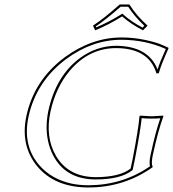

<svg xmlns="http://www.w3.org/2000/svg" viewBox="-20 -825 770 855"><path d="M570.8 -117.2Q597.2 -255.4 601.1 -307.1L604 -310.1Q606 -310.1 654.3 -307.1Q654.3 -307.1 707 -310.1L707.5 -307.1Q683.1 -239.3 661.1 -137.2L659.7 -130.9Q652.8 -95.7 659.7 -83L659.2 -80.1Q532.2 9.8 374 9.8Q224.1 9.8 145 -85.4Q70.3 -177.2 97.2 -307.1Q131.8 -469.2 269.5 -570.8Q388.7 -657.7 521 -658.2Q575.2 -658.2 627.2 -647Q679.2 -635.7 704.1 -624L729.5 -612.8L730.5 -609.9Q698.7 -539.1 689.9 -508.3Q688.5 -503.4 687 -499L676.8 -498Q643.1 -610.4 497.1 -610.8Q376.5 -610.8 290.5 -509.8Q228 -435.1 204.6 -327.1Q180.7 -214.8 229.5 -130.4Q285.2 -36.6 406.7 -36.1Q513.2 -36.6 561.5 -74.2ZM556.2 -805.2Q586.9 -755.9 637.2 -710.9L616.7 -689.9Q560.5 -719.2 523.9 -752Q465.3 -715.3 403.8 -689.9L394 -710.9Q444.8 -744.1 513.2 -805.2ZM580.6 -115.2 570.8 -68.4 567.9 -65.9Q516.1 -25.9 406.7 -25.9Q271 -25.9 215.3 -135.7Q187.5 -191.4 187.5 -260.3Q188 -295.4 194.8 -329.1Q228.5 -487.8 337.9 -567.9Q411.1 -620.6 497.1 -621.1Q641.1 -619.6 681.6 -515.6Q691.4 -547.4 718.3 -606.9Q627.9 -647.5 521 -647.9Q390.6 -647.9 273.9 -561.5Q140.6 -461.4 106.9 -304.7Q79.6 -176.3 155.3 -88.9Q209.5 -26.9 298.8 -7.3Q335 0 374 0Q526.9 -0.5 647.9 -84.5Q643.6 -101.6 649.9 -132.8L651.4 -139.2Q672.4 -237.3 693.8 -298.3Q676.3 -296.9 654.3 -296.9Q628.9 -296.9 610.8 -298.8Q606 -247.1 580.6 -115.2ZM550.8 -794.9H517.1Q453.1 -738.8 406.7 -707.5L408.7 -703.1Q465.3 -727.1 518.6 -760.3L524.9 -764.6L530.3 -759.3Q564.9 -728.5 614.7 -702.1L622.6 -710.4Q578.6 -752 550.8 -794.9Z"/></svg>

Font: Linux Biolinum Outline O
Style: Italic
Weight: 400
Italic angle: -12°
Designer: Philipp H. Poll
Foundry: Philipp H. Poll
Version: Version 0.6.2